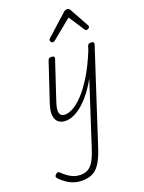

<svg xmlns="http://www.w3.org/2000/svg" viewBox="-319 -941 1172 1565"><g transform="rotate(-20 266.5 -159.0)"><path d="M152 15Q116 15 91.5 -3.5Q67 -22 61.5 -61.5Q56 -101 77 -164L187 -494Q191 -506 197.5 -510.5Q204 -515 217 -515Q234 -515 240 -509Q246 -503 242 -491L132 -160Q118 -119 116.5 -91Q115 -63 127.5 -49Q140 -35 166 -35Q197 -35 238 -58Q279 -81 325.5 -131Q372 -181 421 -261Q470 -341 518 -457L530 -494Q534 -506 540.5 -510.5Q547 -515 560 -515Q579 -515 583.5 -507.5Q588 -500 584 -488L328 298Q304 375 276.5 424Q249 473 210.5 496Q172 519 111 519Q75 519 42.5 508.5Q10 498 -18.5 478.5Q-47 459 -72 434Q-81 425 -82.5 416Q-84 407 -72 396Q-61 386 -54 386Q-47 386 -38 394Q-3 429 34 449.5Q71 470 116 470Q158 470 186 451Q214 432 234.5 393.5Q255 355 274 295L449 -245Q410 -174 369.5 -124.5Q329 -75 290.5 -44Q252 -13 217 1Q182 15 152 15ZM273 -623Q265 -623 258 -630Q251 -637 251 -645Q251 -650 253.5 -654Q256 -658 260 -662L441 -825Q449 -832 456 -834.5Q463 -837 471 -837Q478 -837 484.5 -834Q491 -831 495 -823L585 -660Q588 -655 589.5 -651Q591 -647 591 -644Q591 -635 582 -629Q573 -623 566 -623Q560 -623 555.5 -626Q551 -629 548 -634L460 -769L295 -634Q288 -629 283.5 -626Q279 -623 273 -623Z"/></g></svg>

Font: Playwrite US Trad ExtraLight
Style: Regular
Weight: 250
Designer: Veronika Burian, José Scaglione
Foundry: TypeTogether
Version: Version 1.003